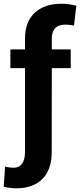

<svg xmlns="http://www.w3.org/2000/svg" viewBox="-29 -792 438 1025"><path d="M57.6 213.4Q42 213.4 26.1 211.4Q10.3 209.5 -9.3 205.1L-2 97.2Q8.3 100.1 21.2 101.8Q34.2 103.5 43.9 103.5Q73.2 103.5 88.9 81.5Q104.5 59.6 104.5 19.5V-428.2H26.4V-528.3H104.5V-586.9Q104.5 -675.8 156.5 -723.9Q208.5 -772 298.8 -772Q318.4 -772 337.2 -769.5Q356 -767.1 378.4 -761.7L366.2 -655.8Q355.5 -657.7 343.5 -659.2Q331.5 -660.6 319.3 -660.6Q283.7 -660.6 265.6 -641.6Q247.6 -622.6 247.6 -586.9V-528.3H348.6V-428.2H247.6L247.1 19.5Q247.1 112.3 197.8 162.8Q148.4 213.4 57.6 213.4Z"/></svg>

Font: Robotiche
Style: Bold
Weight: 700
Designer: Google
Version: Version 2.001